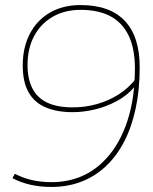

<svg xmlns="http://www.w3.org/2000/svg" viewBox="-20 -730 604 760"><path d="M299 -710Q415 -710 474 -647.5Q533 -585 533 -464Q533 -375 517 -300.5Q501 -226 471 -168.5Q441 -111 398 -71Q355 -31 301 -10.5Q247 10 183 10Q140 10 101.5 1.5Q63 -7 29 -25L39 -42Q72 -25 107.5 -17Q143 -9 184 -9Q249 -9 303.5 -32.5Q358 -56 400 -102Q454 -160 484 -250.5Q514 -341 514 -459Q514 -537 489.5 -588.5Q465 -640 417.5 -665.5Q370 -691 299 -691Q236 -691 188.5 -663.5Q141 -636 115 -587Q89 -538 89 -473Q89 -417 108.5 -379.5Q128 -342 167.5 -323.5Q207 -305 268 -305Q317 -305 363.5 -318Q410 -331 450 -356.5Q490 -382 519 -420L515 -389Q485 -353 443.5 -330.5Q402 -308 356.5 -297Q311 -286 268 -286Q205 -286 160.5 -305Q116 -324 93 -365Q70 -406 70 -471Q70 -542 98 -596Q126 -650 177.5 -680Q229 -710 299 -710Z"/></svg>

Font: Georama ExtraCondensed Thin Thin
Style: Italic
Weight: 250
Italic angle: -9°
Version: Version 1.001